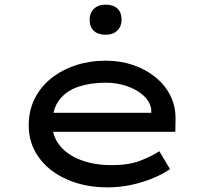

<svg xmlns="http://www.w3.org/2000/svg" viewBox="-20 -799 902 829"><path d="M445 10Q346 10 268.5 -24.5Q191 -59 147.5 -119.5Q104 -180 104 -257Q104 -322 130 -373.5Q156 -425 202 -461.5Q248 -498 308 -517.5Q368 -537 436 -537Q499 -537 554 -518.5Q609 -500 651 -466Q693 -432 716 -385.5Q739 -339 738 -282L737 -230H196L173 -312H648L633 -303V-327Q628 -361 599 -387Q570 -413 527 -427.5Q484 -442 436 -442Q371 -442 318.5 -424.5Q266 -407 236 -367.5Q206 -328 206 -264Q206 -210 238.5 -170Q271 -130 329 -108Q387 -86 463 -86Q536 -86 585 -105Q634 -124 668 -146L714 -69Q686 -49 642.5 -30.5Q599 -12 548 -1Q497 10 445 10ZM436 -649Q403 -649 385 -666Q367 -683 367 -714Q367 -743 385.5 -761Q404 -779 436 -779Q469 -779 487 -762Q505 -745 505 -714Q505 -685 486.5 -667Q468 -649 436 -649Z"/></svg>

Font: Lexend Tera
Style: Regular
Weight: 400
Designer: Bonnie Shaver-Troup, Thomas Jockin
Foundry: Lexend
Version: Version 1.007